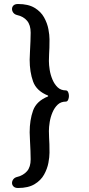

<svg xmlns="http://www.w3.org/2000/svg" viewBox="-20 -760 444 958"><path d="M227 2Q227 23 221.5 52.5Q216 82 200 111Q184 140 152.5 159Q121 178 70 178Q55 178 47.5 170.5Q40 163 40 153Q40 143 46.5 134.5Q53 126 65 123Q97 115 115 94Q133 73 133 35Q133 20 132 -7.5Q131 -35 129.5 -61.5Q128 -88 128 -100Q128 -161 145 -208.5Q162 -256 220 -279V-283Q162 -306 145 -353.5Q128 -401 128 -462Q128 -474 129.5 -500.5Q131 -527 132 -554.5Q133 -582 133 -597Q133 -635 115 -656.5Q97 -678 65 -685Q53 -688 46.5 -696.5Q40 -705 40 -715Q40 -726 47.5 -733Q55 -740 70 -740Q121 -740 152.5 -721Q184 -702 200 -673Q216 -644 221.5 -614.5Q227 -585 227 -564Q227 -539 226.5 -522Q226 -505 225 -490.5Q224 -476 224 -456Q224 -436 228 -411Q232 -386 242 -362.5Q252 -339 268 -324Q284 -309 308 -309Q316 -309 320 -300.5Q324 -292 324 -281Q324 -271 320 -262Q316 -253 308 -253Q284 -253 268 -238Q252 -223 242 -199.5Q232 -176 228 -151Q224 -126 224 -106Q224 -86 225 -71.5Q226 -57 226.5 -40.5Q227 -24 227 2Z"/></svg>

Font: Marmelad
Style: Regular
Weight: 400
Designer: Manvel Shmavonyan
Foundry: Cyreal
Version: Version 1.110; ttfautohint (v1.8.4.7-5d5b)